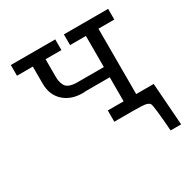

<svg xmlns="http://www.w3.org/2000/svg" viewBox="-145 -584 850 872"><g transform="rotate(-30 280.5 -148.0)"><path d="M24.9 -401.9V-458H257.8V-401.9H174.8V-314.9Q174.8 -297.9 176.5 -288.3Q178.2 -278.8 184.1 -265.4Q189.9 -252 206.1 -245.4Q222.2 -238.8 247.1 -238.8H386.2V-401.9H303.2V-458H535.2V-401.9H452.1V-59.1H543.9L560.1 162.1H504.9Q495.1 28.3 487.8 15.1Q483.9 8.3 470.2 3.9Q454.1 0 405.8 0H303.2V-59.1H386.2V-185.1H262.2Q259.3 -185.1 253.2 -184.6Q247.1 -184.1 244.1 -184.1Q186 -184.1 148.9 -215.8Q107.9 -251 107.9 -313V-401.9Z"/></g></svg>

Font: CMU Concrete
Style: Roman
Weight: 500
Version: Version 0.7.0